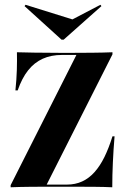

<svg xmlns="http://www.w3.org/2000/svg" viewBox="-20 -792 541 812"><path d="M25 0V-8.9L303.2 -559.7H242.7Q196 -559.7 160.5 -543.5Q125 -527.4 98.8 -494.4Q72.6 -461.3 54.8 -409.7H45.2Q50 -455.6 51.2 -496Q52.4 -536.3 51.6 -571Q81.5 -570.2 125 -569.4Q168.5 -568.5 233.9 -568.5H286.3Q326.6 -568.5 371.4 -569Q416.1 -569.4 455.6 -571V-562.1L177.4 -11.3H262.9Q298.4 -11.3 327.4 -24.6Q356.5 -37.9 379.8 -64.1Q403.2 -90.3 421.8 -128.2Q440.3 -166.1 455.6 -215.3H464.5Q459.7 -158.1 457.3 -104.4Q454.8 -50.8 454.8 0Q422.6 -1.6 375.4 -2Q328.2 -2.4 257.3 -2.4H197.6Q156.5 -2.4 110.9 -2Q65.3 -1.6 25 0ZM404.8 -771.8 408.9 -766.1 249.2 -624.2H240.3L83.9 -766.1L87.9 -771.8L310.5 -702.4L239.5 -685.5Z"/></svg>

Font: Playfair 144pt SemiCondensed ExtraBold
Style: Regular
Weight: 800
Width: 4
Designer: Claus Eggers Sørensen
Foundry: Claus Eggers Sørensen
Version: Version 2.203